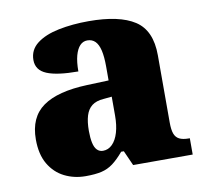

<svg xmlns="http://www.w3.org/2000/svg" viewBox="-67 -624 760 708"><g transform="rotate(-10 313.0 -270.5)"><path d="M199 10Q156 10 120 -8Q84 -26 62.5 -62.5Q41 -99 41 -155Q41 -238 96 -277Q151 -316 262 -320L343 -323V-375Q343 -412 337.5 -435.5Q332 -459 320.5 -470.5Q309 -482 291 -482Q275 -482 263.5 -470Q252 -458 245.5 -434.5Q239 -411 239 -375Q160 -375 121.5 -391Q83 -407 83 -445Q83 -483 113.5 -506.5Q144 -530 195.5 -540.5Q247 -551 308 -551Q423 -551 480.5 -513.5Q538 -476 538 -383V-131Q538 -104 543.5 -89Q549 -74 562 -67.5Q575 -61 597 -61H601V0H378L353 -56H343Q321 -30 301.5 -15.5Q282 -1 258.5 4.5Q235 10 199 10ZM278 -71Q298 -71 313 -86Q328 -101 336 -128Q344 -155 344 -191V-262L313 -259Q285 -257 269 -244.5Q253 -232 246 -209Q239 -186 239 -152Q239 -126 243 -107.5Q247 -89 256 -80Q265 -71 278 -71Z"/></g></svg>

Font: Noto Serif Bengali Black
Style: Regular
Weight: 900
Version: Version 2.003